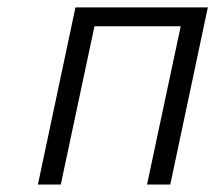

<svg xmlns="http://www.w3.org/2000/svg" viewBox="-20 -492 574 512"><path d="M81.1 0 181.2 -472.2H534.2L434.1 0H372.1L461.9 -421.9H231.9L142.1 0Z"/></svg>

Font: CMU Bright
Style: Oblique
Weight: 500
Italic angle: -12°
Version: Version 0.7.0